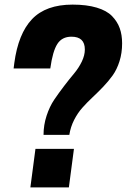

<svg xmlns="http://www.w3.org/2000/svg" viewBox="-20 -813 550 833"><path d="M290 -653.8Q249 -653.8 228.8 -622.3Q208.5 -590.8 198.2 -516.1H39.1L42 -539.1Q59.1 -667 119.1 -730Q179.2 -793 294.9 -793Q356 -793 399.4 -780Q442.9 -767.1 466.1 -743.2Q489.3 -719.2 499.5 -690.4Q509.8 -661.6 509.8 -625Q509.8 -583 498.5 -547.4Q487.3 -511.7 468.8 -485.8Q450.2 -460 427.7 -436.5Q405.3 -413.1 381.6 -390.9Q357.9 -368.7 337.4 -345.7Q316.9 -322.8 301.5 -292.5Q286.1 -262.2 280.8 -228H168.9Q168.9 -270.5 182.1 -310.8Q195.3 -351.1 215.3 -380.6Q235.4 -410.2 258.5 -440.4Q281.7 -470.7 301.8 -494.6Q321.8 -518.6 335 -545.9Q348.1 -573.2 348.1 -598.1Q348.1 -653.8 290 -653.8ZM300.8 -167 278.8 0H111.8L133.8 -167Z"/></svg>

Font: Cooper Hewitt
Style: Bold Italic
Weight: 712
Designer: Village Type and Design LLC
Foundry: Cooper Hewitt Smithsonian Design Museum
Version: 1.000